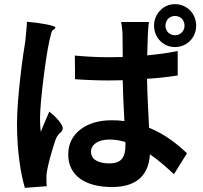

<svg xmlns="http://www.w3.org/2000/svg" viewBox="-20 -860 980 926"><path d="M190 -485C199 -557 210 -626 217 -658C219 -667 223 -683 227 -700C233 -722 244 -715 247 -727C249 -736 175 -750 110 -755C109 -724 104 -688 102 -661C96 -625 86 -560 78 -487C70 -415 62 -334 62 -261C62 -131 80 -21 100 46L205 38C204 24 204 8 204 -2C203 -12 206 -33 209 -47C215 -78 228 -125 244 -175C260 -226 274 -211 282 -237C288 -257 247 -299 218 -322C205 -290 189 -258 177 -224C174 -243 173 -268 173 -287C173 -335 181 -412 190 -485ZM857 -770C865 -761 870 -750 870 -736C870 -710 850 -690 824 -690C798 -690 778 -710 778 -736C778 -749 783 -761 791 -770C800 -778 811 -783 824 -783C837 -783 849 -778 857 -770ZM753 -810C734 -791 723 -765 723 -736C723 -678 768 -633 824 -633C881 -633 926 -678 926 -736C926 -765 915 -791 897 -810C878 -828 853 -840 824 -840C796 -840 771 -829 753 -810ZM444 -171C460 -182 482 -187 509 -187C534 -187 559 -183 585 -175V-159C585 -131 580 -109 568 -94C556 -79 536 -72 507 -72C457 -72 419 -89 419 -128C419 -147 428 -161 444 -171ZM366 -234C329 -205 309 -164 309 -115C309 -14 390 42 520 42C648 42 698 -24 703 -116C741 -90 779 -57 819 -20L882 -121C838 -162 778 -212 699 -244C696 -310 691 -386 689 -480C741 -483 791 -489 837 -496V-614C791 -604 741 -598 690 -593L693 -693C694 -713 696 -736 698 -754H631H564C568 -736 571 -706 571 -691L572 -585L506 -584C449 -584 395 -587 341 -592L342 -478C397 -474 451 -472 506 -472L572 -473C573 -405 577 -335 580 -276C560 -279 540 -280 518 -280C454 -280 402 -263 366 -234Z"/></svg>

Font: GenSekiGothic2 TW B
Style: Regular
Weight: 700
Version: Version 2.100;PS 2.1;hotconv 16.6.51;makeotf.lib2.5.65220 DE